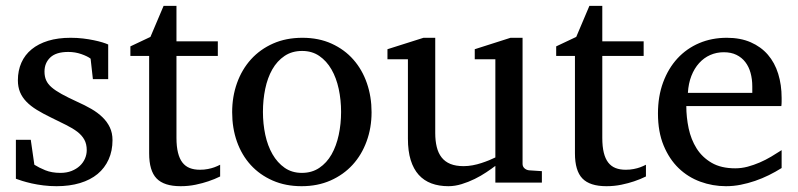

<svg xmlns="http://www.w3.org/2000/svg" viewBox="-20 -623 2721 655"><path d="M363.8 -145Q363.8 -108.4 350.6 -79.1Q337.4 -49.8 313 -29.5Q288.6 -9.3 252.9 1.5Q217.3 12.2 172.9 12.2Q149.9 12.2 128.2 9.5Q106.4 6.8 88.1 2.7Q69.8 -1.5 55.7 -5.9Q41.5 -10.3 34.2 -13.2V-146H85L97.2 -61Q112.3 -51.3 134.5 -42.2Q156.7 -33.2 186 -33.2Q207.5 -33.2 224.1 -39.8Q240.7 -46.4 252.2 -57.1Q263.7 -67.9 269.8 -81.8Q275.9 -95.7 275.9 -110.8Q275.9 -131.8 267.6 -146.7Q259.3 -161.6 243.7 -173.6Q228 -185.5 205.3 -196.8Q182.6 -208 153.8 -222.2Q126.5 -235.4 105.5 -248.3Q84.5 -261.2 70.1 -276.1Q55.7 -291 48.3 -308.8Q41 -326.7 41 -349.1Q41 -382.3 53 -409.2Q64.9 -436 87.9 -454.8Q110.8 -473.6 144.3 -483.9Q177.7 -494.1 221.2 -494.1Q243.2 -494.1 263.2 -491.7Q283.2 -489.3 299.8 -485.8Q316.4 -482.4 329.1 -478.5Q341.8 -474.6 349.1 -471.2V-353H296.9L289.1 -422.9Q278.3 -431.2 257.3 -438.5Q236.3 -445.8 212.9 -445.8Q171.4 -445.8 151.6 -427Q131.8 -408.2 131.8 -378.9Q131.8 -361.8 137.5 -349.1Q143.1 -336.4 156 -325.2Q168.9 -314 190.2 -302.2Q211.4 -290.5 243.2 -275.9Q269.5 -264.2 291.5 -251.5Q313.5 -238.8 329.6 -223.1Q345.7 -207.5 354.7 -188.5Q363.8 -169.4 363.8 -145Z M731 -21Q712.4 -11.7 690.4 -4.4Q671.9 2 647.5 7.1Q623 12.2 596.2 12.2Q539.6 12.2 514.2 -14.2Q488.8 -40.5 488.8 -100.1V-432.1H424.8V-464.8L493.2 -497.1L538.1 -603H582V-481.9H723.1V-432.1H582V-152.8Q582 -123 587.2 -102.3Q592.3 -81.5 602.3 -68.6Q612.3 -55.7 627.2 -49.8Q642.1 -43.9 662.1 -43.9Q676.8 -43.9 689.2 -46.4Q701.7 -48.8 710.9 -52.2Q721.7 -56.2 731 -61Z M1143.6 -241.2Q1143.6 -282.2 1135.5 -319.8Q1127.4 -357.4 1110.8 -386.2Q1094.2 -415 1069.3 -432.1Q1044.4 -449.2 1010.7 -449.2Q976.1 -449.2 950.7 -432.1Q925.3 -415 908.9 -386.2Q892.6 -357.4 884.8 -319.8Q877 -282.2 877 -241.2Q877 -200.7 885 -163.1Q893.1 -125.5 909.7 -96.7Q926.3 -67.9 951.2 -50.5Q976.1 -33.2 1009.8 -33.2Q1043.9 -33.2 1069.3 -50.3Q1094.7 -67.4 1111.1 -96.2Q1127.4 -125 1135.5 -162.6Q1143.6 -200.2 1143.6 -241.2ZM1247.6 -240.2Q1247.6 -187 1230.7 -140.9Q1213.9 -94.7 1182.9 -60.8Q1151.9 -26.9 1107.7 -7.3Q1063.5 12.2 1008.8 12.2Q954.1 12.2 910.2 -7.1Q866.2 -26.4 835.4 -60.1Q804.7 -93.8 788.3 -139.9Q772 -186 772 -240.2Q772 -293.5 788.6 -339.8Q805.2 -386.2 836.4 -420.7Q867.7 -455.1 911.9 -474.6Q956.1 -494.1 1011.7 -494.1Q1067.4 -494.1 1111.3 -474.1Q1155.3 -454.1 1185.5 -419.7Q1215.8 -385.3 1231.7 -339.1Q1247.6 -293 1247.6 -240.2Z M1669.9 0V-57.1Q1657.2 -47.4 1638.9 -35.2Q1620.6 -22.9 1599.4 -12.5Q1578.1 -2 1554.9 5.1Q1531.7 12.2 1509.8 12.2Q1477.5 12.2 1451.9 2.7Q1426.3 -6.8 1408.4 -26.6Q1390.6 -46.4 1381.1 -76.9Q1371.6 -107.4 1371.6 -149.9V-420.9H1301.8V-455.1L1424.8 -494.1H1464.8V-168.9Q1464.8 -142.6 1470 -121.6Q1475.1 -100.6 1486.6 -85.9Q1498 -71.3 1516.6 -63.7Q1535.2 -56.2 1561.5 -56.2Q1576.7 -56.2 1592.3 -59.1Q1607.9 -62 1622.1 -66.7Q1636.2 -71.3 1648.7 -76.4Q1661.1 -81.5 1669.9 -85.9V-420.9H1599.6V-455.1L1721.7 -494.1H1762.7V-64Q1762.7 -54.7 1769.3 -48.8Q1775.9 -43 1784.7 -42L1828.6 -39.1V0Z M2183.6 -21Q2165 -11.7 2143.1 -4.4Q2124.5 2 2100.1 7.1Q2075.7 12.2 2048.8 12.2Q1992.2 12.2 1966.8 -14.2Q1941.4 -40.5 1941.4 -100.1V-432.1H1877.4V-464.8L1945.8 -497.1L1990.7 -603H2034.7V-481.9H2175.8V-432.1H2034.7V-152.8Q2034.7 -123 2039.8 -102.3Q2044.9 -81.5 2054.9 -68.6Q2064.9 -55.7 2079.8 -49.8Q2094.7 -43.9 2114.7 -43.9Q2129.4 -43.9 2141.8 -46.4Q2154.3 -48.8 2163.6 -52.2Q2174.3 -56.2 2183.6 -61Z M2646.5 -49.8Q2625.5 -36.6 2602.8 -25.4Q2580.1 -14.2 2555.9 -5.9Q2531.7 2.4 2506.8 7.3Q2481.9 12.2 2456.5 12.2Q2411.1 12.2 2369.1 -3.2Q2327.1 -18.6 2295.2 -49.3Q2263.2 -80.1 2243.9 -126.7Q2224.6 -173.3 2224.6 -235.8Q2224.6 -294.4 2242.2 -342Q2259.8 -389.6 2291 -423.6Q2322.3 -457.5 2365.2 -475.8Q2408.2 -494.1 2459.5 -494.1Q2505.9 -494.1 2541 -478.8Q2576.2 -463.4 2599.6 -436.3Q2623 -409.2 2634.8 -371.3Q2646.5 -333.5 2646.5 -289.1V-275.9Q2646.5 -268.1 2645.5 -261.2H2321.3Q2321.3 -223.1 2329.3 -185.1Q2337.4 -147 2356.4 -116.7Q2375.5 -86.4 2407.7 -67.6Q2439.9 -48.8 2488.3 -48.8Q2509.8 -48.8 2530.8 -54.4Q2551.8 -60.1 2572 -68.8Q2592.3 -77.6 2610.8 -88.6Q2629.4 -99.6 2646.5 -110.8ZM2546.4 -328.1Q2546.4 -353 2540.5 -374.3Q2534.7 -395.5 2522.7 -411.1Q2510.7 -426.8 2492.4 -435.8Q2474.1 -444.8 2449.2 -444.8Q2424.3 -444.8 2402.8 -435.3Q2381.3 -425.8 2365 -407.7Q2348.6 -389.6 2338.6 -364Q2328.6 -338.4 2326.7 -306.2H2546.4Z"/></svg>

Font: Charis SIL APac
Style: Regular
Weight: 400
Foundry: SIL International
Version: Version 5.000